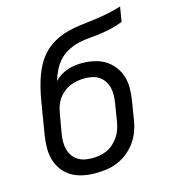

<svg xmlns="http://www.w3.org/2000/svg" viewBox="-110 -824 821 922"><g transform="rotate(-15 300.0 -363.5)"><path d="M253 8Q222 8 191.5 2Q161 -4 135.5 -18.5Q110 -33 92 -56.5Q74 -80 65.5 -108Q57 -136 57 -167.5Q57 -199 62 -230L77 -321Q78 -330 79.5 -338.5Q81 -347 83 -356Q88 -390 94.5 -423.5Q101 -457 111 -490Q121 -523 137 -555.5Q153 -588 177.5 -614.5Q202 -641 234 -658.5Q266 -676 300 -685Q334 -694 368 -698Q402 -702 436.5 -706.5Q471 -711 505 -718Q539 -725 572 -735L560 -662Q534 -651 507 -644.5Q480 -638 452 -634Q424 -630 396.5 -628Q369 -626 341.5 -620Q314 -614 288 -601.5Q262 -589 241.5 -568Q221 -547 208 -521Q195 -495 187 -468Q201 -482 217.5 -492.5Q234 -503 251.5 -509Q269 -515 287.5 -517.5Q306 -520 324 -520Q354 -520 384 -513.5Q414 -507 438.5 -492Q463 -477 481 -453.5Q499 -430 507.5 -402Q516 -374 515.5 -343.5Q515 -313 510 -282L495 -190Q491 -163 481 -136Q471 -109 454 -85Q437 -61 413.5 -42Q390 -23 363 -11.5Q336 0 308 4Q280 8 253 8ZM254 -66Q273 -66 291.5 -69Q310 -72 328 -80Q346 -88 361 -101.5Q376 -115 387 -131Q398 -147 404.5 -165.5Q411 -184 414 -202L429 -294Q432 -313 432.5 -332.5Q433 -352 428.5 -369.5Q424 -387 414 -402.5Q404 -418 389 -428Q374 -438 355.5 -442Q337 -446 318 -446Q300 -446 281.5 -443Q263 -440 245.5 -432.5Q228 -425 212.5 -412.5Q197 -400 186 -384.5Q175 -369 169 -351Q163 -333 160 -315L143 -218Q140 -199 139.5 -179.5Q139 -160 143.5 -142Q148 -124 158 -109Q168 -94 183 -84Q198 -74 216.5 -70Q235 -66 254 -66Z"/></g></svg>

Font: Iosevka Curly Extended
Style: Italic
Weight: 400
Width: 7
Italic angle: -9°
Monospace: yes
Designer: Belleve Invis
Foundry: Belleve Invis
Version: Version 11.1.0; ttfautohint (v1.8.3)